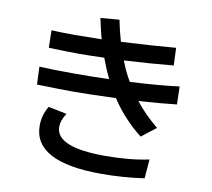

<svg xmlns="http://www.w3.org/2000/svg" viewBox="-91 -908 1181 1072"><g transform="rotate(10 500.0 -372.5)"><path d="M106.4 -468.8Q192.4 -464.8 302.2 -464.8Q412.1 -464.8 502 -467.8Q478.5 -515.6 454.1 -581.1Q377.9 -578.1 310.5 -578.1Q243.2 -578.1 139.6 -582L137.7 -680.7Q202.1 -677.7 263.2 -677.7Q324.2 -677.7 421.9 -679.7Q414.1 -706.1 394.5 -795.9L501 -804.7Q512.7 -745.1 530.3 -684.6Q719.7 -694.3 839.8 -705.1L843.8 -605.5Q709 -592.8 564.5 -585Q587.9 -523.4 618.2 -472.7Q797.9 -482.4 896.5 -496.1L899.4 -394.5Q806.6 -383.8 683.6 -376Q735.4 -309.6 812.5 -246.1L730.5 -182.6Q628.9 -261.7 557.6 -370.1Q395.5 -364.3 323.2 -364.3Q251 -364.3 110.4 -368.2ZM165 -145.5Q165 -205.1 196.3 -256.8L300.8 -235.4Q273.4 -193.4 273.4 -158.2Q273.4 -42 552.7 -42Q694.3 -42 801.8 -65.4L793 43Q671.9 60.5 550.8 60.5Q165 60.5 165 -145.5Z"/></g></svg>

Font: GenEi M Gothic v2 Medium
Style: Regular
Weight: 500
Version: Version 2.0